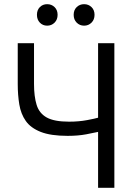

<svg xmlns="http://www.w3.org/2000/svg" viewBox="-20 -900 657 920"><path d="M450 0V-268Q433 -264 393.5 -256.5Q354 -249 304 -249Q223 -249 175 -268Q127 -287 103.5 -320.5Q80 -354 72.5 -399.5Q65 -445 65 -497V-693H143V-498Q143 -438 155.5 -397.5Q168 -357 204 -337Q240 -317 311 -317Q358 -317 397.5 -324.5Q437 -332 450 -336V-693H528V0ZM383 -777Q362 -777 347.5 -791.5Q333 -806 333 -829Q333 -852 347.5 -866Q362 -880 383 -880Q404 -880 418.5 -866Q433 -852 433 -829Q433 -806 418.5 -791.5Q404 -777 383 -777ZM206 -777Q185 -777 171 -791.5Q157 -806 157 -829Q157 -852 171 -866Q185 -880 206 -880Q227 -880 241.5 -866Q256 -852 256 -829Q256 -806 241.5 -791.5Q227 -777 206 -777Z"/></svg>

Font: Ubuntu Sans
Style: Regular
Weight: 400
Designer: Dalton Maag Ltd
Foundry: Dalton Maag Ltd
Version: Version 1.006; ttfautohint (v1.8.4.7-5d5b)